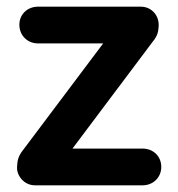

<svg xmlns="http://www.w3.org/2000/svg" viewBox="-20 -555 533 575"><path d="M407 0C439 0 463 -24 463 -55C463 -87 439 -110 407 -110H197L438 -431C453 -449 454 -462 455 -475C458 -509 433 -535 402 -535H94C62 -535 38 -512 38 -481C38 -449 62 -425 94 -425H289L50 -107C34 -87 32 -74 31 -54C30 -30 51 0 85 0Z"/></svg>

Font: Hotpoint
Style: Bold
Weight: 700
Designer: Andrew Paglinawan, Luciano Perondi, Riccardo Olocco
Foundry: CAST Cooperativa Anonima Servizi Tipografici
Version: Version 1.000;PS 2.1;hotconv 16.6.51;makeotf.lib2.5.65220